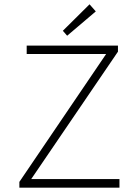

<svg xmlns="http://www.w3.org/2000/svg" viewBox="-20 -872 640 892"><path d="M70 0V-27L473 -621H104V-660H528V-632L125 -40H535V0ZM292 -706 272 -729 396 -852 425 -819Z"/></svg>

Font: Source Code Pro ExtraLight Light
Style: Regular
Weight: 300
Monospace: yes
Version: Version 1.018;hotconv 1.0.116;makeotfexe 2.5.65601